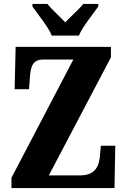

<svg xmlns="http://www.w3.org/2000/svg" viewBox="-20 -951 641 971"><path d="M242 -771H379C397 -816 451 -880 477 -918V-931H401C383 -907 335 -865 310 -838C285 -865 238 -907 220 -931H144V-918C170 -880 224 -816 242 -771ZM38 0H559L563 -214H490L486 -169C482 -117 467 -64 385 -64H227L541 -661V-714H59L54 -500H127L131 -557C135 -614 144 -650 200 -650H351L38 -52Z"/></svg>

Font: Noto Serif Devanagari ExtraCondensed Black
Style: Regular
Weight: 900
Width: 2
Designer: Universal Thirst, Indian Type Foundry and the Monotype Design Team
Foundry: Monotype Imaging Inc.
Version: Version 2.004